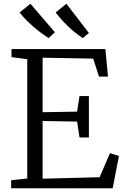

<svg xmlns="http://www.w3.org/2000/svg" viewBox="-20 -1005 663 1025"><path d="M125.5 -52V-689L41.5 -700V-743H542.5L556.5 -596H508.5L477.5 -692L207.5 -697V-406L391.5 -409L404.5 -492H454.5V-271H404.5L391.5 -356L207.5 -359V-51L512 -59L567 -187.5L615 -172.5L581.5 0H39.5V-43ZM239.5 -802Q222.5 -812.5 202 -827.5Q181.5 -842.5 160.2 -860.8Q139 -879 119.5 -898.8Q100 -918.5 85 -938.5L142.5 -985L273 -833L240.5 -802ZM421.5 -802Q399 -816 373 -837.8Q347 -859.5 322 -885.8Q297 -912 277 -938.5L334.5 -985L454.5 -829L422.5 -802Z"/></svg>

Font: Merriweather Light
Style: Regular
Weight: 300
Designer: Eben Sorkin
Foundry: Eben Sorkin
Version: Version 2.100